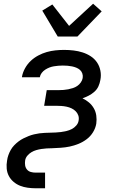

<svg xmlns="http://www.w3.org/2000/svg" viewBox="-20 -796 640 1031"><path d="M172 215Q150 215 128.5 212Q107 209 88 201.5Q69 194 53 180.5Q37 167 27.5 149Q18 131 16 109.5Q14 88 18 66Q20 51 25 37Q30 23 37.5 9.5Q45 -4 56 -15.5Q67 -27 79.5 -36.5Q92 -46 106 -53Q120 -60 134 -65.5Q148 -71 162.5 -74.5Q177 -78 191.5 -80Q206 -82 220.5 -82.5Q235 -83 249.5 -83.5Q264 -84 278.5 -84.5Q293 -85 307.5 -87Q322 -89 337 -92.5Q352 -96 365.5 -103Q379 -110 389.5 -122Q400 -134 402 -148Q405 -163 400.5 -176Q396 -189 386.5 -198.5Q377 -208 364.5 -214Q352 -220 338 -223Q324 -226 309.5 -227Q295 -228 281 -228H217L231 -312H295Q308 -312 321 -313Q334 -314 346.5 -316.5Q359 -319 371.5 -323Q384 -327 395 -334.5Q406 -342 414 -353.5Q422 -365 424 -377Q426 -390 422 -401.5Q418 -413 409.5 -420.5Q401 -428 390 -432.5Q379 -437 367 -439.5Q355 -442 342.5 -443Q330 -444 317 -444Q305 -444 293.5 -443Q282 -442 269.5 -440Q257 -438 245.5 -433.5Q234 -429 223 -422Q212 -415 204 -404.5Q196 -394 194 -382V-381H98V-384Q102 -407 114.5 -429.5Q127 -452 145 -469Q163 -486 185.5 -498Q208 -510 231 -516.5Q254 -523 277.5 -525.5Q301 -528 324 -528Q350 -528 375 -525Q400 -522 423.5 -514.5Q447 -507 467 -494Q487 -481 500.5 -461.5Q514 -442 519 -417Q524 -392 519 -367Q516 -349 508.5 -332.5Q501 -316 487 -303.5Q473 -291 456.5 -282.5Q440 -274 423 -268Q442 -259 457.5 -246Q473 -233 483.5 -215Q494 -197 497 -175.5Q500 -154 497 -132Q493 -108 479.5 -86Q466 -64 445.5 -48.5Q425 -33 401.5 -23.5Q378 -14 354 -9Q330 -4 306 -2.5Q282 -1 259 0H258Q244 0 230 1Q216 2 202.5 4Q189 6 175 10Q161 14 148.5 21.5Q136 29 126.5 40.5Q117 52 115 66Q113 79 115 92Q117 105 125 114.5Q133 124 145.5 127.5Q158 131 172 131H222V215ZM290 -600 207 -739 261 -772 351 -657 480 -776 526 -735 396 -600Z"/></svg>

Font: Iosevka Aile Medium
Style: Italic
Weight: 500
Italic angle: -9°
Designer: Belleve Invis
Foundry: Belleve Invis
Version: Version 31.1.0; ttfautohint (v1.8.4)